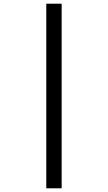

<svg xmlns="http://www.w3.org/2000/svg" viewBox="-20 -780 583 1037"><path d="M230 -760V237H313V-760Z"/></svg>

Font: Noto Sans Canadian Aboriginal Medium
Style: Regular
Weight: 500
Designer: Monotype Design Team, Typotheque's Kevin King
Foundry: Monotype Imaging Inc.
Version: Version 2.004